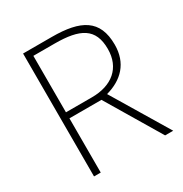

<svg xmlns="http://www.w3.org/2000/svg" viewBox="-167 -840 919 966"><g transform="rotate(-30 293.0 -357.0)"><path d="M269 -714H102V0H141V-315H327L515 0H562L366 -326C461 -352 524 -415 524 -522C524 -668 436 -714 269 -714ZM264 -678C412 -678 483 -641 483 -521C483 -411 408 -350 292 -350H141V-678Z"/></g></svg>

Font: Noto Sans Lao ExtraLight
Style: Regular
Weight: 200
Designer: Monotype Design Team
Foundry: Monotype Imaging Inc.
Version: Version 2.003